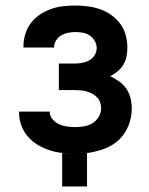

<svg xmlns="http://www.w3.org/2000/svg" viewBox="-20 -548 540 695"><path d="M205 127V6Q216 7 227 7.5Q238 8 249 8H251Q227 8 204 5.5Q181 3 158.5 -4.5Q136 -12 116 -24Q96 -36 80.5 -54Q65 -72 57 -94.5Q49 -117 49 -140V-144H160V-143Q160 -128 170.5 -116Q181 -104 194.5 -98Q208 -92 223 -90Q238 -88 253 -88Q269 -88 285.5 -91Q302 -94 315.5 -102.5Q329 -111 337.5 -125.5Q346 -140 346 -156Q346 -167 342.5 -177.5Q339 -188 331 -196Q323 -204 313.5 -209Q304 -214 293.5 -217Q283 -220 272 -221Q261 -222 250 -222H193V-318H250Q264 -318 277.5 -320.5Q291 -323 303 -329.5Q315 -336 322.5 -348Q330 -360 330 -374Q330 -388 323 -400Q316 -412 305 -419.5Q294 -427 280.5 -429.5Q267 -432 253 -432Q240 -432 227 -429.5Q214 -427 202.5 -420.5Q191 -414 183.5 -402.5Q176 -391 176 -378V-376H65V-382Q65 -404 72 -426Q79 -448 92.5 -465.5Q106 -483 125 -495.5Q144 -508 165 -515.5Q186 -523 208.5 -525.5Q231 -528 253 -528Q276 -528 298.5 -525Q321 -522 342.5 -514.5Q364 -507 383 -493.5Q402 -480 415.5 -461.5Q429 -443 435 -420.5Q441 -398 441 -376Q441 -359 438 -343.5Q435 -328 426.5 -314Q418 -300 405.5 -289.5Q393 -279 379 -272Q396 -264 411.5 -253Q427 -242 437.5 -226.5Q448 -211 452.5 -192.5Q457 -174 457 -155Q457 -123 445 -93Q433 -63 410 -41.5Q387 -20 356.5 -9Q326 2 295 6V127Z"/></svg>

Font: Iosevka Fixed
Style: Bold
Weight: 700
Monospace: yes
Designer: Belleve Invis
Foundry: Belleve Invis
Version: Version 32.3.0